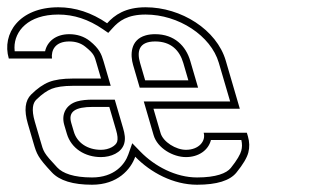

<svg xmlns="http://www.w3.org/2000/svg" viewBox="-111 -502 920 528"><path d="M183.6 -438C140.8 -467.3 96.1 -482 49.5 -482C-57.9 -482 -106.8 -409.5 -86.8 -341H31.9C29.3 -364.2 40.8 -388 79.5 -388C97 -388 111.7 -383.2 123.7 -373.5C147.9 -354 148.7 -347.8 154.5 -328L166.8 -286H89.3C61.8 -286 40 -282.8 23.9 -276.5C7.9 -270.2 -8.6 -258.7 -25.4 -242C-42.2 -225.3 -45.2 -198.7 -34.5 -162L-19 -109C-9.9 -77.9 -7 -69.3 31.6 -28C52.8 -5.3 89.6 6 142.1 6C212.7 6 248.7 -36.4 260.9 -71C303.1 -27.5 365.7 6 430.9 6C485.1 6 521.2 -5.2 539.2 -27.5C557.3 -49.8 568.2 -68.2 571.9 -82.5C575.6 -96.8 575.2 -111.7 570.8 -127L567.8 -137H449.1C455.6 -114.6 436.4 -90 400.3 -90C372.8 -90 337.7 -111.6 330.6 -136L311 -203H548.5L509.9 -335C485 -420.4 387.1 -482 289.5 -482C233.6 -482 203.9 -460.6 183.6 -438ZM144.6 -208H189.6L208.3 -144C212.4 -130 213.4 -119.5 211.2 -112.5C207.9 -101.3 189.3 -90 166.6 -90C129.9 -90 101 -109.1 92 -140L84.9 -164C75.8 -195.3 95.9 -208 144.6 -208ZM315.7 -388C359.3 -388 382.9 -363.4 393 -329L407 -281H288.2L274.2 -329C265.5 -358.8 269.1 -388 315.7 -388ZM198.5 -424.6C216.1 -444.3 239.3 -462 289.5 -462C379.8 -462 468.9 -404 490.7 -329.4L521.9 -223H284.4L311.4 -130.4C322 -94.2 365.1 -70 400.3 -70C435.2 -70 462.1 -88.9 469.1 -117H552.7C555.2 -105.7 555 -97 552.5 -87.5C550.1 -78.1 540.9 -61.4 523.7 -40.1C512 -25.6 483.3 -14 430.9 -14C372.5 -14 314.4 -44.6 275.2 -84.9L252.7 -108.1L242 -77.6C232.2 -49.6 203.4 -14 142.1 -14C91.9 -14 61.5 -25.2 46.2 -41.7C7.7 -82.8 9.1 -84.2 0.2 -114.6L-15.3 -167.6C-25.2 -201.6 -20.4 -218.8 -11.3 -227.8C4.2 -243.1 18.6 -252.9 31.3 -257.9C43.8 -262.8 63.3 -266 89.3 -266H193.5L173.7 -333.6C168 -353.1 162 -368.3 136.2 -389.1C120.4 -401.8 100.7 -408 79.5 -408C41.9 -408 18.6 -387.2 13 -361H-70.6C-71.1 -365.4 -71.2 -367.5 -71.2 -371C-71.3 -416 -34.3 -462 49.5 -462C91.8 -462 132.3 -448.9 172.3 -421.5L186.7 -411.6ZM144.6 -228C127.8 -228 113.5 -226.7 100.9 -223.1C71.6 -214.5 56.8 -189.1 65.7 -158.4L72.8 -134.4C84.7 -93.6 123.1 -70 166.6 -70C193.9 -70 222.9 -81.8 230.4 -106.7C234.5 -120.4 232 -134.2 227.5 -149.6L204.6 -228ZM315.7 -408C306.2 -408 297.5 -407 289.6 -404.7C246.4 -392.4 247.3 -349.9 255 -323.4L273.2 -261H433.7L412.2 -334.6C400.3 -375.3 368.9 -408 315.7 -408Z"/></svg>

Font: Din Kursivschrift
Style: BreitLeftGho
Weight: 400
Version: Version 1.089